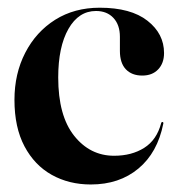

<svg xmlns="http://www.w3.org/2000/svg" viewBox="-20 -469 460 498"><path d="M405.5 -331.5Q405.5 -305 390.2 -289Q375 -273 349 -273Q322 -273 306.5 -289.2Q291 -305.5 291 -337V-373.5Q291 -404.5 274.2 -422.5Q257.5 -440.5 229 -440.5Q184 -440.5 157.5 -394Q131 -347.5 131 -268Q131 -169 172.2 -117Q213.5 -65 276 -65Q321.5 -65 354 -85.5Q386.5 -106 398 -149.5Q399 -153 401.5 -152.5Q404.5 -152 403.5 -148Q388.5 -73 339 -31.8Q289.5 9.5 215.5 9.5Q159 9.5 114.2 -15.5Q69.5 -40.5 43.5 -89.5Q17.5 -138.5 17.5 -210Q17.5 -278 45.5 -332.2Q73.5 -386.5 123.2 -417.8Q173 -449 238.5 -449Q319.5 -449 362.5 -415.2Q405.5 -381.5 405.5 -331.5Z"/></svg>

Font: Fraunces 144pt S000 SemiBold
Style: Regular
Weight: 600
Version: Version 1.000; ttfautohint (v1.8.3)